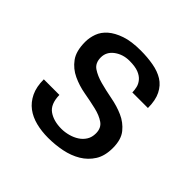

<svg xmlns="http://www.w3.org/2000/svg" viewBox="-126 -561 689 689"><g transform="rotate(45 219.0 -216.5)"><path d="M393.6 -127Q393.6 -86.9 377 -60.5Q360.4 -34.2 333.5 -18.1Q306.6 -2 272.5 4.9Q238.3 11.7 203.1 11.7Q169.9 11.7 141.1 4.4Q112.3 -2.9 90.8 -19Q69.3 -35.2 56.6 -61.5Q43.9 -87.9 43.9 -126H123Q124 -80.1 149.4 -62.5Q174.8 -44.9 213.9 -44.9Q231.4 -44.9 249.5 -49.8Q267.6 -54.7 281.7 -64Q295.9 -73.2 304.7 -87.4Q313.5 -101.6 313.5 -121.1Q313.5 -148.4 294.4 -161.6Q275.4 -174.8 246.1 -181.6Q216.8 -188.5 183.6 -194.3Q150.4 -200.2 121.1 -213.9Q91.8 -227.5 72.8 -253.4Q53.7 -279.3 53.7 -326.2Q53.7 -347.7 61.5 -369.1Q69.3 -390.6 88.4 -407.2Q107.4 -423.8 138.7 -434.6Q169.9 -445.3 216.8 -445.3Q251 -445.3 281.2 -439.9Q311.5 -434.6 333.5 -420.9Q355.5 -407.2 368.2 -381.8Q380.9 -356.4 380.9 -317.4H301.8Q301.8 -329.1 298.8 -341.8Q295.9 -354.5 286.6 -365.7Q277.3 -377 260.3 -383.8Q243.2 -390.6 214.8 -390.6Q181.6 -390.6 157.2 -372.6Q132.8 -354.5 132.8 -326.2Q132.8 -297.9 152.3 -284.7Q171.9 -271.5 200.7 -263.7Q229.5 -255.9 263.2 -249.5Q296.9 -243.2 325.7 -230.5Q354.5 -217.8 374 -193.8Q393.6 -169.9 393.6 -127Z"/></g></svg>

Font: Myanmar PaOh One
Style: Regular
Weight: 400
Designer: Debbi Hosken
Foundry: SIL
Version: Version 2.8